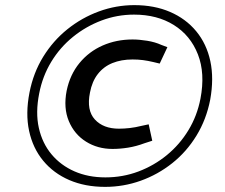

<svg xmlns="http://www.w3.org/2000/svg" viewBox="-20 -775 876 749"><path d="M390 -46Q312 -46 250.5 -72.5Q189 -99 148.5 -148Q108 -197 93.5 -264.5Q79 -332 95 -414Q110 -491 148.5 -553.5Q187 -616 243 -661Q299 -706 366 -730.5Q433 -755 504 -755Q582 -755 643.5 -728.5Q705 -702 745.5 -653Q786 -604 800.5 -536.5Q815 -469 800 -386Q785 -309 746.5 -246Q708 -183 652 -138.5Q596 -94 529 -70Q462 -46 390 -46ZM419 -194Q361 -194 315.5 -222.5Q270 -251 248.5 -302.5Q227 -354 240 -421Q253 -484 290 -529Q327 -574 380.5 -597.5Q434 -621 497 -621Q523 -621 554 -616Q585 -611 609 -600L633 -591L603 -527L578 -533Q557 -538 538 -540.5Q519 -543 497 -543Q453 -543 418.5 -529Q384 -515 361.5 -486Q339 -457 331 -414Q317 -345 350 -309Q383 -273 444 -273Q464 -273 486 -275.5Q508 -278 532 -284L560 -290L574 -226L543 -216Q511 -204 479.5 -199Q448 -194 419 -194ZM391 -83Q459 -83 520 -106Q581 -129 631 -170Q681 -211 715 -267Q749 -323 762 -390Q781 -489 752 -563Q723 -637 658 -677.5Q593 -718 503 -718Q437 -718 376 -695Q315 -672 264.5 -631Q214 -590 180 -534Q146 -478 133 -411Q118 -336 131.5 -276Q145 -216 181 -173Q217 -130 270.5 -106.5Q324 -83 391 -83Z"/></svg>

Font: REM
Style: Italic
Weight: 400
Italic angle: -11°
Designer: Octavio Pardo
Foundry: Ashler Design
Version: Version 1.005;gftools[0.9.28]